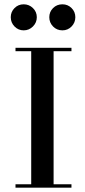

<svg xmlns="http://www.w3.org/2000/svg" viewBox="-20 -872 394 892"><path d="M52 -634V-650H312V-634H229V-16H312V0H52V-16H125V-634ZM209 -792Q209 -817 226.5 -834.5Q244 -852 270 -852Q295 -852 312.5 -834.5Q330 -817 330 -792Q330 -767 312.5 -749Q295 -731 270 -731Q244 -731 226.5 -749Q209 -767 209 -792ZM30 -792Q30 -817 47.5 -834.5Q65 -852 90 -852Q115 -852 133 -834.5Q151 -817 151 -792Q151 -767 133 -749Q115 -731 90 -731Q65 -731 47.5 -749Q30 -767 30 -792Z"/></svg>

Font: Elsie
Style: Regular
Weight: 400
Designer: Alejandro Inler
Foundry: Alejandro Inler
Version: 1.001